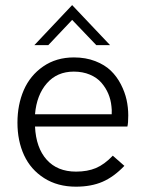

<svg xmlns="http://www.w3.org/2000/svg" viewBox="-20 -719 564 747"><path d="M113.8 -543.5 260.7 -699.2 408.2 -543.5H354.5L260.7 -641.6L168 -543.5ZM275.4 7.3Q204.1 7.3 151.9 -25.9Q99.6 -59.1 73.7 -115Q47.9 -170.9 47.9 -241.7Q47.9 -311.5 72.5 -368.4Q97.2 -425.3 147.9 -460.4Q198.7 -495.6 267.6 -495.6Q313.5 -495.6 350.6 -481.2Q387.7 -466.8 411.1 -444.1Q434.6 -421.4 450.2 -391.1Q465.8 -360.8 472.4 -330.8Q479 -300.8 479 -270Q479 -239.3 475.6 -226.6H116.2Q120.1 -144 161.6 -97.7Q203.1 -51.3 275.9 -51.3Q320.3 -51.3 353.3 -65.2Q386.2 -79.1 418.9 -113.3L463.9 -73.7Q422.9 -30.8 378.7 -11.7Q334.5 7.3 275.4 7.3ZM116.2 -274.4H414.6Q415.5 -293 413.6 -305.2Q411.1 -331.1 401.4 -354.2Q391.6 -377.4 374.5 -397.2Q357.4 -417 329.6 -428.7Q301.8 -440.4 267.1 -440.4Q202.1 -440.4 162.4 -395Q122.6 -349.6 116.2 -274.4Z"/></svg>

Font: HK Grotesk Legacy
Style: Regular
Weight: 400
Designer: Alfredo Marco Pradil
Foundry: Hanken Design Co.
Version: Version 2.022;PS 002.022;hotconv 1.0.88;makeotf.lib2.5.64775